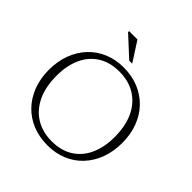

<svg xmlns="http://www.w3.org/2000/svg" viewBox="-230 -1054 1236 1236"><g transform="rotate(45 388.0 -436.0)"><path d="M384.5 -692.5Q459.5 -692.5 521.5 -667Q583.5 -641.5 628.2 -595Q673 -548.5 697.2 -484Q721.5 -419.5 721.5 -341.5Q721.5 -263.5 697.5 -199Q673.5 -134.5 629.5 -87.5Q585.5 -40.5 525 -15.2Q464.5 10 391.5 10Q316.5 10 254.5 -15.2Q192.5 -40.5 147.8 -87.2Q103 -134 78.5 -198.5Q54 -263 54 -340.5Q54 -419 78.2 -483.5Q102.5 -548 146.5 -594.8Q190.5 -641.5 251 -667Q311.5 -692.5 384.5 -692.5ZM392 -28Q478 -28 537.8 -66Q597.5 -104 628.8 -172.8Q660 -241.5 660 -333Q660 -435 625.8 -506.8Q591.5 -578.5 529.2 -616.2Q467 -654 384 -654Q298.5 -654 238.5 -616.2Q178.5 -578.5 147.2 -510Q116 -441.5 116 -349.5Q116 -247.5 150.2 -175.8Q184.5 -104 246.8 -66Q309 -28 392 -28ZM405.5 -748H378.5L243.5 -872.5V-882H319.5Z"/></g></svg>

Font: Newsreader Light
Style: Regular
Weight: 300
Designer: Hugues Gentile
Foundry: Production Type
Version: Version 1.003